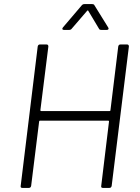

<svg xmlns="http://www.w3.org/2000/svg" viewBox="-20 -917 681 937"><path d="M568 -700H600Q609 -700 609 -690L525 -10Q523 0 514 0H482Q472 0 474 -10L512 -324Q512 -328 509 -328H175Q171 -328 171 -324L132 -10Q130 0 121 0H89Q79 0 81 -10L164 -690Q166 -700 175 -700H207Q216 -700 216 -690L177 -379Q177 -375 181 -375H515Q516 -375 517.5 -376Q519 -377 519 -379L557 -690Q559 -700 568 -700ZM287 -783 379 -891Q384 -897 392 -897H429Q439 -897 441 -891L508 -783Q510 -779 510 -778Q510 -771 500 -771H475Q465 -771 463 -777L411 -864Q410 -866 408 -866Q406 -866 405 -864L330 -777Q326 -771 317 -771H292Q286 -771 284.5 -774.5Q283 -778 287 -783Z"/></svg>

Font: Barlow Light
Style: Italic
Weight: 300
Italic angle: -7°
Designer: Jeremy Tribby
Foundry: Tribby Type
Version: Version 1.408